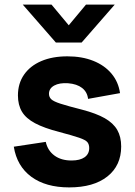

<svg xmlns="http://www.w3.org/2000/svg" viewBox="-20 -800 587 835"><path d="M79 -780H204L279 -690L354 -780H479L335 -615H223ZM281 15Q179 15 116.2 -31.2Q53.5 -77.5 40 -162L179 -183Q187.5 -145 216.8 -123.5Q246 -102 291 -102Q328 -102 348 -116.2Q368 -130.5 368 -156Q368 -172 360 -181.8Q352 -191.5 324.2 -201Q296.5 -210.5 238 -226Q172 -243 132.5 -264Q93 -285 75.5 -314.2Q58 -343.5 58 -385Q58 -437 84.5 -475.2Q111 -513.5 159.2 -534.2Q207.5 -555 273 -555Q336.5 -555 385.5 -535.5Q434.5 -516 464.8 -480Q495 -444 502 -395L363 -370Q359.5 -400 337 -417.5Q314.5 -435 276 -438Q238.5 -440.5 215.8 -428Q193 -415.5 193 -392Q193 -378 202.8 -368.5Q212.5 -359 243.2 -349Q274 -339 337 -323Q398.5 -307 435.8 -285.8Q473 -264.5 490 -234.8Q507 -205 507 -163Q507 -80 447 -32.5Q387 15 281 15Z"/></svg>

Font: Manrope ExtraLight ExtraBold
Style: Regular
Weight: 800
Version: Version 4.504